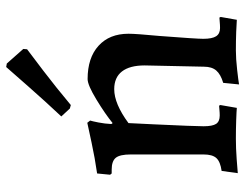

<svg xmlns="http://www.w3.org/2000/svg" viewBox="-104 -660 775 606"><g transform="rotate(-90 283.0 -357.5)"><path d="M375 -101 379 -288Q379 -335 360 -359.5Q341 -384 304 -384Q258 -384 197 -339Q194 -276 193 -257Q187 -129 187 -102Q187 -74 194.5 -62.5Q202 -51 221 -51Q230 -51 239.5 -52Q249 -53 252 -53L254 -49L245 3Q235 2 206.5 1Q178 0 147 0Q118 0 83.5 2.5Q49 5 39 6L46 -45Q75 -49 86.5 -61.5Q98 -74 98 -102V-332Q98 -366 87.5 -379Q77 -392 50 -392H38L34 -397L38 -438Q87 -445 135.5 -455.5Q184 -466 198 -469L205 -460Q203 -454 199 -434Q195 -414 194 -393L197 -389Q225 -412 271 -440Q317 -468 336 -468Q403 -468 441 -433.5Q479 -399 479 -339Q479 -315 472 -241Q463 -124 463 -103Q463 -75 471 -62.5Q479 -50 497 -50Q507 -50 516.5 -51Q526 -52 530 -52L532 -48L523 3Q513 2 485 1Q457 0 426 0Q400 0 365 4Q330 8 319 10L324 -40Q351 -48 363 -62Q375 -76 375 -101ZM243 -524 218 -551Q265 -601 312.5 -655Q360 -709 374 -725L385 -723L431 -671L430 -659Q415 -648 362 -607.5Q309 -567 254 -521Z"/></g></svg>

Font: Alegreya Medium
Style: Regular
Weight: 500
Designer: Juan Pablo del Peral
Foundry: Huerta Tipografica
Version: Version 2.007; ttfautohint (v1.6)